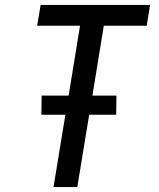

<svg xmlns="http://www.w3.org/2000/svg" viewBox="-20 -755 640 775"><path d="M196 0 244 -292H147L148 -369H257L303 -651H130L144 -735H586L572 -651H399L353 -369H450L449 -292H340L292 0Z"/></svg>

Font: Iosevka Custom Medium Oblique
Style: Regular
Weight: 500
Italic angle: -9°
Designer: Belleve Invis
Foundry: Belleve Invis
Version: Version 27.0.1